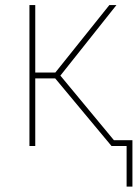

<svg xmlns="http://www.w3.org/2000/svg" viewBox="-20 -562 530 739"><path d="M93.3 0V-542.5H115.7V-282.7H192.9L400.9 -542.5H428.2L212.4 -271L437 0H409.2L192.4 -260.3H115.7V0ZM467.3 156.2V0H414.6V-22.5H489.7V156.2Z"/></svg>

Font: Inter 16pt Thin
Style: Regular
Weight: 250
Version: Version 4.001;git-66647c0bb